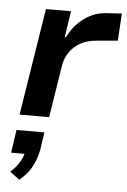

<svg xmlns="http://www.w3.org/2000/svg" viewBox="-56 -554 593 899"><g transform="rotate(5 240.0 -104.5)"><path d="M44 0 124 -503H242L223 -380H229Q255 -435 304 -471Q353 -507 415 -509L480 -513L472 -385L372 -376Q330 -373 298.5 -355.5Q267 -338 247.5 -310Q228 -282 222 -247L183 0ZM69 304 24 270Q52 245 67.5 218Q83 191 86 166L107 181H20L36 73H167L155 154Q147 199 126.5 236.5Q106 274 69 304Z"/></g></svg>

Font: Nunito Sans 6pt
Style: Bold Italic
Weight: 700
Italic angle: -9°
Version: Version 3.101;gftools[0.9.27]